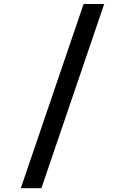

<svg xmlns="http://www.w3.org/2000/svg" viewBox="-20 -866 640 983"><path d="M86.5 97.5 408 -845.5H513.5L192 97.5Z"/></svg>

Font: Spline Sans Mono Medium
Style: Regular
Weight: 500
Monospace: yes
Version: Version 1.004